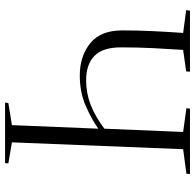

<svg xmlns="http://www.w3.org/2000/svg" viewBox="-26 -744 770 758"><g transform="rotate(-90 359.0 -365.0)"><path d="M230 -362Q268 -389 321 -412Q374 -435 440 -435Q516 -435 567 -394Q618 -353 618 -267Q618 -207 615 -145Q612 -83 608 -27L698 -15L696 0H455L456 -15L541 -27Q545 -85 548 -146Q551 -207 551 -272Q551 -345 517 -377.5Q483 -410 421 -410Q370 -410 324 -392Q278 -374 230 -338L217 -27L311 -14L309 0H51L52 -14L149 -27L176 -703L93 -717L94 -730H333L331 -717L244 -703Z"/></g></svg>

Font: Literata 72pt Light
Style: Italic
Weight: 300
Italic angle: -2°
Designer: Latin by Veronika Burian and Jose Scaglione. Greek by Irene Vlachou. Cyrillic by Vera Evstafieva
Foundry: TypeTogether
Version: Version 3.002